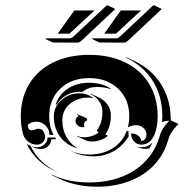

<svg xmlns="http://www.w3.org/2000/svg" viewBox="-20 -684 695 726"><path d="M58.6 -244.1Q58.6 -313.7 90.6 -366.5Q122.6 -419.2 181.3 -447.9Q240 -476.6 317.4 -476.6Q394.8 -476.6 453.5 -447.9Q512.2 -419.2 544.2 -366.5Q576.2 -313.7 576.2 -244.1Q576.2 -232.9 575.1 -221.8Q574 -210.7 571.4 -198.2Q568.8 -185.8 564.1 -175.2Q559.3 -164.6 552.9 -155.9Q546.4 -147.2 536.4 -142.2Q526.4 -137.2 513.9 -137.2Q498 -137.2 486.8 -149.5Q475.6 -161.9 475.6 -179.2Q491.5 -179.2 502.7 -170.9Q513.9 -162.6 513.9 -150.9Q522.2 -150.9 528.1 -157.8Q533.9 -164.8 533.9 -174.6Q533.9 -189.7 522.2 -200.2Q510.5 -210.7 494.9 -210.7Q479.2 -210.7 463.4 -202.4Q468.8 -222.2 468.8 -244.1Q468.8 -308.8 426.6 -348.8Q384.5 -388.7 317.4 -388.7Q250.2 -388.7 208.1 -348.8Q166 -308.8 166 -244.1Q166 -205.1 182.4 -173.8H167Q167 -194.3 152.3 -209.1Q137.7 -223.9 117.2 -223.9Q99.1 -223.9 85.2 -212.2Q85.2 -191.4 100.3 -191.2Q105.5 -191.2 113.2 -194.2Q120.8 -197.3 126 -197.3Q137.5 -197.3 143.9 -187.3Q150.4 -177.2 150.4 -166.3Q150.4 -154.1 141.5 -145.5Q132.6 -137 120.1 -137Q101.6 -137 86.7 -148.4Q71.8 -159.9 67.1 -177.2Q58.6 -209 58.6 -244.1ZM80.6 -140.6Q87.4 -135.3 95.7 -131.8Q127.9 -65.7 199.5 -32.5Q158.4 -48.6 128.3 -76.2Q98.1 -103.8 80.6 -140.6ZM96.4 -131.6Q107.9 -127.2 120.1 -127.2Q136 -127.2 147.6 -137.8Q159.2 -148.4 160.2 -164.1H188Q190.2 -160.6 192.4 -157.5H174.3Q173.3 -141.8 161.7 -131.2Q150.1 -120.6 134.3 -120.6Q121.6 -120.6 109.9 -125.2ZM150.4 -537.1 157.5 -539.1H245.1Q250.5 -539.1 260.5 -548.3L381.8 -662.1L386.7 -664.1L415.8 -649.9L290.8 -532.7Q280.3 -522.9 274.2 -522.9L180.4 -523.2ZM177 -23.2Q238.5 5.9 317.4 5.9Q385.3 5.9 440.4 -15.6Q495.6 -37.1 532.3 -76.9Q569.1 -116.7 584.2 -170.7Q588.9 -186.8 597.4 -199.8Q606 -212.9 620.4 -227.5Q603.3 -227.1 593 -222.2Q593.8 -230.5 593.8 -244.1Q593.8 -320.6 557.6 -378.1Q521.5 -435.5 456.5 -465.8L457.8 -467.3L487.8 -453.4Q553 -422.9 589.4 -364.9Q625.7 -306.9 625.7 -230.2V-229L655 -215.3Q639.6 -200 630.2 -186.3Q620.8 -172.6 616.2 -156Q601.1 -101.6 564 -61.5Q526.9 -21.5 471.2 0.2Q415.5 22 347.4 22Q269 22 207.3 -6.8L177.2 -21ZM183.6 -244.1Q183.6 -280.3 212.3 -305.7Q241 -331.1 281.2 -331.1Q310.8 -331.1 332.5 -312.7L328.9 -313.2Q320.3 -315.2 311.3 -314.9Q293.2 -314.9 276 -309Q258.8 -303 245.4 -292.2Q231.9 -281.5 223.8 -265.3Q215.6 -249 215.6 -230Q215.6 -196 229.5 -169.3Q243.4 -142.6 268.8 -126.2L270.5 -123.8Q230 -136 206.8 -167.7Q183.6 -199.5 183.6 -244.1ZM190.9 -289.8Q203.9 -327.6 237.3 -349.4Q270.8 -371.1 317.4 -371.1Q366.5 -371.1 400.6 -347.4L396.2 -347.9Q373.8 -355 347.4 -355.2Q314.7 -355.2 294.4 -338.1L292.2 -336.4Q286.9 -336.9 281.2 -336.9Q253.9 -336.9 230.5 -323.6Q207 -310.3 194.3 -288.1Q193.6 -288.3 190.9 -289.8ZM198.2 -556.6 260.3 -643.3 262 -644.5H337.4L242.7 -556.6ZM244.6 -114.7Q279.1 -99.6 317.4 -99.6Q368.4 -99.6 406 -123.4Q443.6 -147.2 459.2 -189H465.8V-179.2Q465.8 -174.1 466.6 -168.9Q445.1 -132.3 410 -112.5Q375 -92.8 332 -92.8Q292.2 -92.8 258.8 -108.2ZM265.6 -226.6Q265.6 -231.9 268.4 -237.3Q271.2 -242.7 277.1 -243.9Q275.9 -248.5 270.3 -250.7L271.2 -252.4L303.7 -238.8Q309.6 -236.1 309.3 -229V-228Q304.4 -228 301 -223.5Q297.6 -219 297.6 -212.4Q297.6 -208.7 299.1 -205.3L299.6 -203.4Q296.4 -203.1 293 -203.1Q281.2 -203.1 273.4 -210Q265.6 -216.8 265.6 -226.6ZM270.5 -171.4Q282.2 -165 295.9 -165Q328.9 -165 353.3 -183.1Q349.1 -184.8 345.7 -190.2Q356.9 -205.6 362.1 -222.5Q367.2 -239.5 367.2 -262.7Q367.2 -283.7 354.7 -301.3Q342.3 -318.8 321.5 -328.4L322.8 -329.8L353 -315.9Q374 -306.2 386.6 -288.1Q399.2 -270 399.2 -248.5Q399.2 -203.9 378.2 -176L388.2 -170.2Q361.8 -148.9 325.9 -148.9Q313.5 -148.9 302.2 -154.3L272.2 -168.2ZM326.2 -537.1 333.3 -539.1H420.9Q426.3 -539.1 436.3 -548.3L557.6 -662.1L562.5 -664.1L591.6 -649.9L466.6 -532.7Q456.1 -522.9 450 -522.9L356.2 -523.2ZM374 -556.6 436 -643.3 437.7 -644.5H513.2L418.5 -556.6ZM494.9 -131.6Q503.9 -127.4 513.9 -127.4Q538.8 -127.4 555.9 -144.3Q550.8 -133.1 544.7 -122.8Q538.1 -121.1 528.3 -121.1Q517.3 -121.1 509 -125Z"/></svg>

Font: AgreloyS1
Style: Medium
Weight: 400
Designer: gluk
Foundry: gluk
Version: Version 0.27